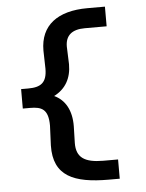

<svg xmlns="http://www.w3.org/2000/svg" viewBox="-55 -755 674 885"><g transform="rotate(-5 281.5 -312.0)"><path d="M412 86H463V-3H395C308 -3 270 -29 271 -96L273 -173C274 -247 245 -297 195 -320C248 -347 276 -394 276 -460L273 -542C273 -593 303 -619 363 -619H464V-710H383C245 -710 164 -650 164 -533L166 -449C166 -384 137 -365 79 -365H46V-275H80C133 -275 164 -262 164 -186L160 -94C157 48 252 86 412 86Z"/></g></svg>

Font: Inconsolata SemiExpanded
Style: Bold
Weight: 700
Width: 6
Monospace: yes
Designer: Raph Levien, Cyreal, Brenton Simpson
Foundry: Raph Levien, Cyreal, Google
Version: Version 3.100